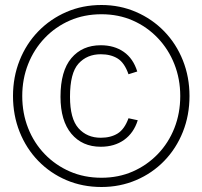

<svg xmlns="http://www.w3.org/2000/svg" viewBox="-20 -734 810 768"><path d="M32 -350Q32 -426 58.5 -492.5Q85 -559 133 -608.5Q181 -658 245.5 -686Q310 -714 386 -714Q460 -714 524.5 -686Q589 -658 637 -608.5Q685 -559 711.5 -492.5Q738 -426 738 -350Q738 -273 711.5 -206.5Q685 -140 637 -90.5Q589 -41 524.5 -13.5Q460 14 386 14Q310 14 245.5 -13.5Q181 -41 133 -90.5Q85 -140 58.5 -206.5Q32 -273 32 -350ZM701 -350Q701 -418 677.5 -477.5Q654 -537 611 -582Q568 -627 511 -652Q454 -677 386 -677Q317 -677 259.5 -652Q202 -627 159 -582Q116 -537 92.5 -477.5Q69 -418 69 -350Q69 -281 92.5 -221.5Q116 -162 159 -117.5Q202 -73 259.5 -48Q317 -23 386 -23Q454 -23 511 -48Q568 -73 611 -117.5Q654 -162 677.5 -221.5Q701 -281 701 -350ZM494 -261 531 -253Q515 -202 476.5 -174.5Q438 -147 383 -147Q309 -147 265.5 -199Q222 -251 222 -347Q222 -450 265.5 -501.5Q309 -553 383 -553Q437 -553 475 -526.5Q513 -500 529 -448L494 -437Q478 -483 450.5 -500Q423 -517 383 -517Q328 -517 294 -479.5Q260 -442 260 -347Q260 -259 294 -221Q328 -183 383 -183Q423 -183 450.5 -200Q478 -217 494 -261Z"/></svg>

Font: Haskoy ExtraLight
Style: Regular
Weight: 200
Designer: Ertekin Erdin
Foundry: Ertekin Erdin
Version: Version 2.000; ttfautohint (v1.8.4.7-5d5b)